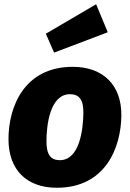

<svg xmlns="http://www.w3.org/2000/svg" viewBox="-20 -866 613 905"><path d="M433 -846 196 -707 235 -618 488 -714ZM248 19C477 19 551 -170 552 -323C553 -463 468 -551 323 -551C95 -551 20 -364 20 -210C20 -67 104 19 248 19ZM262 -111C219 -111 199 -137 199 -200C199 -275 215 -422 310 -422C353 -422 374 -396 373 -333C372 -258 356 -111 262 -111Z"/></svg>

Font: Fira Sans ExtraBold
Style: Italic
Weight: 800
Italic angle: -8°
Designer: bBox Type GmbH & Carrois Corporate GbR & Edenspiekermann AG
Foundry: bBox Type GmbH & Carrois Corporate GbR & Edenspiekermann AG
Version: Version 4.301;PS 004.301;hotconv 1.0.88;makeotf.lib2.5.64775